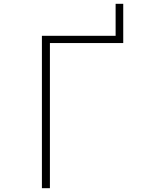

<svg xmlns="http://www.w3.org/2000/svg" viewBox="-20 -988 740 1008"><path d="M200 -800H587V-968H627V-762H242V0H200Z"/></svg>

Font: Martian Mono Thin
Style: Regular
Weight: 100
Monospace: yes
Designer: Roman Shamin
Foundry: Evil Martians
Version: Version 1.000; ttfautohint (v1.8.4.7-5d5b)